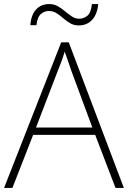

<svg xmlns="http://www.w3.org/2000/svg" viewBox="-20 -924 630 944"><path d="M548 0 448 -261H143L41 0H0L281 -716H318L589 0ZM330 -578Q325 -595 316 -619.5Q307 -644 298 -670Q291 -646 282 -621.5Q273 -597 265 -578L157 -297H434ZM129 -800Q133 -851 157.5 -877.5Q182 -904 222 -904Q246 -904 265 -893Q284 -882 300.5 -868Q317 -854 333.5 -843Q350 -832 369 -832Q392 -832 409.5 -846.5Q427 -861 432 -904H463Q458 -853 432.5 -826Q407 -799 368 -799Q343 -799 324.5 -810Q306 -821 290 -835Q274 -849 257.5 -859.5Q241 -870 220 -870Q199 -870 181.5 -855.5Q164 -841 159 -800Z"/></svg>

Font: Noto Sans Lao Looped ExtraLight
Style: Regular
Weight: 200
Designer: Mark Frömberg, Ben Mitchell
Foundry: The Fontpad Ltd
Version: Version 1.002; ttfautohint (v1.8.4.7-5d5b)